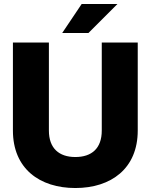

<svg xmlns="http://www.w3.org/2000/svg" viewBox="-20 -934 758 966"><path d="M359 12C539 12 673 -86 673 -277V-720H492V-277C492 -188 442 -144 359 -144C277 -144 226 -188 226 -277V-720H45V-277C45 -86 179 12 359 12ZM293 -768H425L571 -914H391Z"/></svg>

Font: Aspekta 800
Style: Regular
Weight: 800
Designer: Ivo Dolenc
Version: Version 2.000